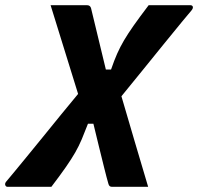

<svg xmlns="http://www.w3.org/2000/svg" viewBox="-61 -720 764 740"><path d="M-32 0Q-38 0 -40.5 -6Q-43 -12 -38 -19Q-31 -27 -10 -52.5Q11 -78 41 -114.5Q71 -151 105.5 -193.5Q140 -236 174.5 -278.5Q209 -321 240 -358L134 -700H274Q287 -700 290 -688Q305 -628 318.5 -570Q332 -512 347 -452H367Q379 -487 390.5 -513Q402 -539 417 -564.5Q432 -590 454.5 -622Q477 -654 512 -700H672Q680 -700 682 -694.5Q684 -689 678 -681Q669 -671 640 -635.5Q611 -600 571 -551Q531 -502 488 -448.5Q445 -395 407 -349Q433 -261 458.5 -173.5Q484 -86 510 0H370Q360 0 357 -11Q350 -35 340.5 -73.5Q331 -112 320 -156.5Q309 -201 299 -243H278Q265 -209 254 -183Q243 -157 229 -132.5Q215 -108 193.5 -77Q172 -46 137 0Z"/></svg>

Font: Recursive Sn Lnr St XBd
Style: Italic
Weight: 800
Italic angle: -15°
Version: Version 1.079;hotconv 1.0.112;makeotfexe 2.5.65598; ttfautoh